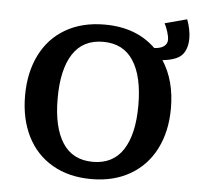

<svg xmlns="http://www.w3.org/2000/svg" viewBox="-55 -837 974 910"><g transform="rotate(5 432.5 -382.0)"><path d="M65 -352Q65 -462 106.5 -545.5Q148 -629 226.5 -674.5Q305 -720 412 -720Q563 -720 655 -630Q685 -631 701 -643Q717 -655 717 -674Q717 -689 710 -711.5Q703 -734 694 -751L799 -779Q807 -759 812 -734.5Q817 -710 817 -691Q817 -639 792 -611Q767 -583 699 -576Q759 -484 759 -352Q759 -242 717 -159Q675 -76 596.5 -30.5Q518 15 412 15Q305 15 226.5 -30.5Q148 -76 106.5 -159Q65 -242 65 -352ZM604 -352Q604 -490 556 -564Q508 -638 412 -638Q316 -638 268 -564Q220 -490 220 -352Q220 -215 268 -141Q316 -67 412 -67Q508 -67 556 -141Q604 -215 604 -352Z"/></g></svg>

Font: Andada Pro ExtraBold
Style: Regular
Weight: 800
Designer: Carolina Giovagnoli
Foundry: Huerta Tipografica
Version: Version 3.005; ttfautohint (v1.8.4)